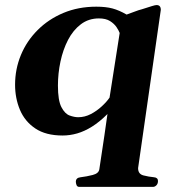

<svg xmlns="http://www.w3.org/2000/svg" viewBox="-20 -522 690 759"><path d="M293.5 216.8Q285.2 216.8 282.5 209.5Q279.8 202.1 279.8 196.8Q279.8 180.7 298.3 178.7Q322.8 175.8 346.4 169.7Q370.1 163.6 372.6 147.5L392.6 14.2L404.8 -71.3Q373.5 -40 343.8 -21.5Q314 -2.9 285.2 5.4Q256.3 13.7 227.5 13.7Q161.1 13.7 119.6 -14.2Q78.1 -42 58.8 -87.9Q39.6 -133.8 39.6 -187Q39.6 -249 62.7 -304.7Q85.9 -360.4 128.9 -403.3Q171.9 -446.3 230.7 -470.9Q289.6 -495.6 360.8 -495.6Q398.4 -495.6 424.8 -488.5Q451.2 -481.4 480.5 -464.4Q502.9 -472.2 515.1 -477.1Q527.3 -481.9 541 -485.4Q544.4 -486.3 556.2 -490.2Q567.9 -494.1 580.8 -498Q593.8 -502 599.1 -502Q615.7 -502 615.7 -482.9L525.9 142.6Q525.9 166 546.9 171.4Q567.9 176.8 588.9 178.7Q604.5 180.2 604.5 193.4Q604.5 204.1 598.4 210.4Q592.3 216.8 584.5 216.8ZM289.1 -58.6Q314.9 -58.6 338.9 -71Q362.8 -83.5 382.3 -101.6Q401.9 -119.6 413.1 -136.2L453.1 -391.6Q449.7 -400.9 440.7 -414.6Q431.6 -428.2 415 -438.7Q398.4 -449.2 371.1 -449.2Q330.1 -449.2 299.6 -426Q269 -402.8 249 -364.3Q229 -325.7 219 -278.6Q209 -231.4 209 -183.6Q209 -125 222.7 -98.6Q236.3 -72.3 255.1 -65.4Q273.9 -58.6 289.1 -58.6Z"/></svg>

Font: Gelasio
Style: Bold Italic
Weight: 700
Italic angle: -8.5°
Designer: Eben Sorkin
Foundry: Eben Sorkin
Version: Version 1.008